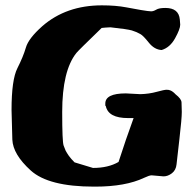

<svg xmlns="http://www.w3.org/2000/svg" viewBox="-20 -693 733 722"><path d="M395.5 -590.3Q374 -589.4 362.3 -587.9Q274.9 -503.4 267.1 -493.7Q213.9 -426.8 213.9 -272Q213.9 -160.6 219.2 -145.8Q224.6 -130.9 226.8 -126.5Q229 -122.1 232.2 -117.2Q235.4 -112.3 239.3 -106.4Q247.6 -95.2 260.3 -82.5L329.6 -61.5Q387.2 -61.5 425.8 -84Q452.6 -167.5 482.4 -249H461.4Q387.7 -249 377.9 -293.9L376 -295.9V-303.7Q376 -341.8 453.1 -341.8L507.8 -338.9Q541 -339.8 569.3 -347.7Q597.7 -355.5 606.4 -355.5Q615.2 -355.5 620.6 -353Q630.4 -349.1 640.1 -338.4Q662.1 -321.3 662.6 -308.1Q663.6 -287.1 663.6 -272Q663.6 -247.1 654.8 -171.4Q646 -95.7 643.8 -74.5Q641.6 -53.2 626.5 -41.5Q611.3 -29.8 595.2 -29.8H594.7L550.3 -33.7Q541.5 -33.7 522 -24.4Q452.1 8.8 337.9 8.8H333.5Q162.6 8.8 95.7 -51.8Q28.8 -112.3 26.4 -168L23.4 -279.3Q23.4 -393.1 45.4 -436.5Q67.4 -480 77.4 -514.4Q87.4 -548.8 139.2 -594.7Q229 -672.9 363.3 -672.9Q415.5 -672.9 455.3 -665.3Q495.1 -657.7 510.3 -655.3Q539.6 -650.4 548.3 -650.4Q557.1 -650.4 567.6 -656.7Q578.1 -663.1 601.1 -663.1H602.1Q652.3 -663.1 656.2 -619.6L657.7 -600.1Q657.7 -584 638.4 -549.1Q619.1 -514.2 587.9 -504.9Q560.5 -506.3 539.3 -533Q518.1 -559.6 507.8 -564.9Q497.6 -570.3 493.7 -572Q489.7 -573.7 485.1 -575.2Q480.5 -576.7 475.6 -578.6Q458.5 -583.5 395.5 -590.3Z"/></svg>

Font: Drukaatie burti
Style: Heavy
Weight: 800
Version: Version 0.14